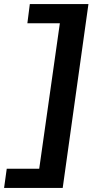

<svg xmlns="http://www.w3.org/2000/svg" viewBox="-53 -820 456 940"><path d="M-33 100 -20 6H139L240 -706H81L93 -800H380L254 100Z"/></svg>

Font: Pathway Extreme 8pt Thin 12pt SemiBold
Style: Italic
Weight: 600
Italic angle: -8°
Version: Version 1.001;gftools[0.9.26]